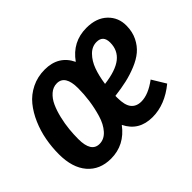

<svg xmlns="http://www.w3.org/2000/svg" viewBox="-117 -751 974 974"><g transform="rotate(-45 370.0 -264.0)"><path d="M580.1 -543Q651.4 -543 692.1 -503.9Q732.9 -464.8 731.9 -405.8Q731.4 -362.8 714.6 -328.9Q697.8 -294.9 671.4 -272.7Q645 -250.5 605.7 -234.4Q566.4 -218.3 527.3 -209.5Q488.3 -200.7 439.9 -194.8V-181.2Q439.9 -127.9 458.7 -104.5Q477.5 -81.1 513.2 -81.1Q563.5 -81.1 625 -127L669.9 -53.2Q586.9 15.1 497.1 15.1Q399.4 15.1 358.9 -67.9Q296.9 15.1 199.2 15.1Q119.6 15.1 73.7 -38.3Q27.8 -91.8 27.8 -188Q27.8 -238.8 36.9 -288.1Q45.9 -337.4 65.9 -383.8Q85.9 -430.2 114.5 -465.3Q143.1 -500.5 186 -521.7Q229 -543 280.8 -543Q379.9 -543 419.9 -459Q479.5 -543 580.1 -543ZM445.8 -274.9Q531.7 -285.6 572.3 -317.6Q612.8 -349.6 612.8 -404.8Q612.8 -456.1 565.9 -456.1Q532.7 -456.1 507.1 -429.9Q481.4 -403.8 467.3 -365Q453.1 -326.2 445.8 -274.9ZM210.9 -79.1Q244.6 -79.1 270 -107.7Q295.4 -136.2 308.6 -180.9Q321.8 -225.6 327.9 -269.8Q334 -314 334 -356Q334 -450.2 274.9 -450.2Q247.6 -450.2 225.6 -430.9Q203.6 -411.6 190.2 -381.8Q176.8 -352.1 167.7 -314Q158.7 -275.9 155.3 -240.7Q151.9 -205.6 151.9 -172.9Q151.9 -79.1 210.9 -79.1Z"/></g></svg>

Font: Fira Sans Compressed Medium
Style: Italic
Weight: 500
Width: 3
Italic angle: -8°
Designer: Carrois Corporate & Edenspiekermann AG
Foundry: Carrois Corporate GbR & Edenspiekermann AG
Version: Version 4.203;PS 004.203;hotconv 1.0.88;makeotf.lib2.5.64775